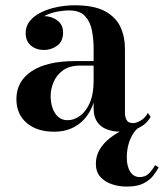

<svg xmlns="http://www.w3.org/2000/svg" viewBox="-20 -488 620 726"><path d="M436 10Q407.5 10 384.2 1.2Q361 -7.5 347.5 -27Q334 -46.5 334 -78V-304.5Q334 -340.5 327.5 -373.5Q321 -406.5 301.2 -427.5Q281.5 -448.5 241.5 -448.5Q219.5 -448.5 195.2 -443.8Q171 -439 149.8 -428.5Q128.5 -418 115 -402Q101.5 -386 101.5 -363H78Q78 -392 98.8 -409.5Q119.5 -427 146.5 -427Q174.5 -427 196.5 -411Q218.5 -395 218.5 -365Q218.5 -331.5 196 -315.2Q173.5 -299 146.5 -299Q116.5 -299 96.8 -315.8Q77 -332.5 77 -363Q77 -389 93 -408.8Q109 -428.5 135.8 -441.5Q162.5 -454.5 195.5 -461.2Q228.5 -468 262.5 -468Q336 -468 377.2 -445.5Q418.5 -423 435.5 -385.8Q452.5 -348.5 452.5 -304.5V-62Q452.5 -45.5 458.8 -34Q465 -22.5 483.5 -22.5Q496 -22.5 512.8 -32.5Q529.5 -42.5 539 -61L549.5 -46.5Q536 -20.5 506.2 -5.2Q476.5 10 436 10ZM184.5 10Q119.5 10 80.8 -23.2Q42 -56.5 42 -113.5Q42 -180.5 99.8 -218.8Q157.5 -257 264 -257H380.5V-240H283Q243 -240 218.5 -222.2Q194 -204.5 182.8 -178Q171.5 -151.5 171.5 -125.5Q171.5 -101.5 178.2 -80.8Q185 -60 199.2 -46.8Q213.5 -33.5 236 -33.5Q259.5 -33.5 282.2 -49.8Q305 -66 319.5 -99Q334 -132 334 -182.5H346Q346 -124.5 326.8 -81.2Q307.5 -38 271.2 -14Q235 10 184.5 10ZM459.5 217.5Q429.5 217.5 402.8 208.5Q376 199.5 359.2 180.5Q342.5 161.5 342.5 131.5Q342.5 101.5 357 77.2Q371.5 53 395.5 34.2Q419.5 15.5 447.5 2.2Q475.5 -11 502.5 -19L508 -7.5Q495.5 -0.5 484.5 15.8Q473.5 32 466.5 55.5Q459.5 79 459.5 107.5Q459.5 141.5 472.5 161.5Q485.5 181.5 508 181.5Q529.5 181.5 542.8 168.2Q556 155 566.5 136.5L580 145Q572.5 159 559.5 176Q546.5 193 523 205.2Q499.5 217.5 459.5 217.5Z"/></svg>

Font: Bodoni Moda 11pt SemiBold
Style: Regular
Weight: 600
Designer: Owen Earl
Foundry: indestructible type
Version: Version 2.004